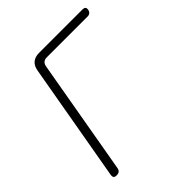

<svg xmlns="http://www.w3.org/2000/svg" viewBox="-202 -862 1004 1004"><g transform="rotate(-45 300.0 -360.0)"><path d="M83 10Q70 10 65.5 4Q61 -2 63 -15L178 -670Q183 -700 201 -715Q219 -730 249 -730H571Q582 -730 587 -724.5Q592 -719 590 -708Q588 -697 581 -691Q574 -685 563 -685H261Q246 -685 237 -677.5Q228 -670 225 -655L113 -15Q111 -2 103.5 4Q96 10 83 10Z"/></g></svg>

Font: Maple Mono Thin
Style: Italic
Weight: 250
Italic angle: -10°
Monospace: yes
Designer: subframe7536
Version: Version 7.000